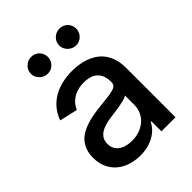

<svg xmlns="http://www.w3.org/2000/svg" viewBox="-216 -872 1001 1001"><g transform="rotate(-45 284.5 -371.5)"><path d="M45.8 -154.1Q45.8 -185 54.2 -208.3Q62.5 -231.5 77.1 -248.8Q91.6 -266 111.7 -277.7Q131.7 -289.4 154.8 -297.1Q177.9 -304.7 203.5 -309.5Q229 -314.3 255 -317.1Q291.9 -321.4 318 -324.2Q344.1 -327.1 360.6 -331.5Q377.1 -335.9 384.9 -343.9Q392.8 -351.9 392.8 -366.5V-369Q392.8 -415.5 366.8 -441.1Q340.9 -466.6 289.1 -466.6Q262.4 -466.6 241.5 -460.2Q220.5 -453.8 204.9 -443.2Q189.3 -432.5 178.8 -418.9Q168.3 -405.2 162.3 -390.6L62.5 -413.4Q76 -450.6 98.9 -477.1Q121.8 -503.6 151.5 -520.2Q181.1 -536.9 215.9 -544.7Q250.7 -552.6 287.6 -552.6Q309.3 -552.6 333.5 -549.5Q357.6 -546.5 381 -538.5Q404.5 -530.5 426 -516.9Q447.4 -503.2 463.8 -482.1Q480.1 -460.9 489.7 -431.5Q499.3 -402 499.3 -362.2V0H395.6V-74.6H391.3Q383.9 -59.3 370.4 -43.9Q356.9 -28.4 337 -16Q317.1 -3.6 290.5 4.3Q263.8 12.1 230.1 12.1Q191.4 12.1 157.7 1.2Q123.9 -9.6 99.1 -30.7Q74.2 -51.8 60 -82.9Q45.8 -114 45.8 -154.1ZM149.9 -152.7Q149.9 -133.2 157.5 -118.3Q165.1 -103.3 179 -93.2Q192.8 -83.1 211.8 -78.1Q230.8 -73.2 253.2 -73.2Q286.2 -73.2 312.3 -83.5Q338.4 -93.8 356.4 -110.8Q374.3 -127.8 383.7 -150.2Q393.1 -172.6 393.1 -196.7V-267Q389.2 -263.1 380.5 -259.9Q371.8 -256.7 359.9 -253.7Q348 -250.7 334.5 -248.4Q321 -246.1 307.7 -244.1Q294.4 -242.2 282.3 -240.6Q270.2 -239 261.7 -237.9Q238.6 -234.7 218.2 -229Q197.8 -223.4 182.7 -213.6Q167.6 -203.8 158.7 -188.9Q149.9 -174 149.9 -152.7ZM334.9 -692.8Q334.9 -706 340 -717.3Q345.2 -728.7 353.9 -737Q362.6 -745.4 373.9 -750.2Q385.3 -755 397.7 -755Q411.2 -755 422.6 -750.2Q433.9 -745.4 442.3 -737Q450.6 -728.7 455.4 -717.3Q460.2 -706 460.2 -692.8Q460.2 -680.4 455.4 -669.2Q450.6 -658 442.3 -649.5Q433.9 -641 422.6 -636Q411.2 -631 397.7 -631Q385.3 -631 373.9 -636Q362.6 -641 353.9 -649.5Q345.2 -658 340 -669.2Q334.9 -680.4 334.9 -692.8ZM126.1 -692.8Q126.1 -706 131.2 -717.3Q136.4 -728.7 145.1 -737Q153.8 -745.4 165.1 -750.2Q176.5 -755 188.9 -755Q202.4 -755 213.8 -750.2Q225.1 -745.4 233.5 -737Q241.8 -728.7 246.6 -717.3Q251.4 -706 251.4 -692.8Q251.4 -680.4 246.6 -669.2Q241.8 -658 233.5 -649.5Q225.1 -641 213.8 -636Q202.4 -631 188.9 -631Q176.5 -631 165.1 -636Q153.8 -641 145.1 -649.5Q136.4 -658 131.2 -669.2Q126.1 -680.4 126.1 -692.8Z"/></g></svg>

Font: Cannonade Med
Style: Regular
Weight: 500
Designer: Rasmus Andersson
Foundry: rsms
Version: Version 3.012;git-f93a4a705